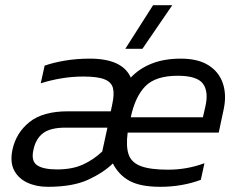

<svg xmlns="http://www.w3.org/2000/svg" viewBox="-20 -710 921 740"><path d="M463 -522 570 -690H644L529 -522ZM164 10Q120 10 85.5 -6Q51 -22 34.5 -53.5Q18 -85 28 -133Q42 -198 93.5 -239.5Q145 -281 242 -281H407L413 -310Q421 -347 415.5 -370Q410 -393 383.5 -404Q357 -415 301 -415Q258 -415 216.5 -408Q175 -401 137 -389L152 -457Q186 -469 231 -476.5Q276 -484 326 -484Q452 -484 484 -411Q517 -446 565 -465Q613 -484 677 -484Q743 -484 783.5 -458.5Q824 -433 839 -388.5Q854 -344 842 -288L823 -199H472Q465 -145 476 -114Q487 -83 523.5 -69.5Q560 -56 628 -56Q701 -56 768 -81L754 -17Q720 -4 680 3Q640 10 598 10Q522 10 480 -12.5Q438 -35 415 -80Q378 -44 319 -17Q260 10 164 10ZM484 -258H762L771 -297Q785 -356 762.5 -387Q740 -418 665 -418Q580 -418 540.5 -378Q501 -338 484 -258ZM200 -57Q258 -57 299 -75.5Q340 -94 374 -126L394 -218H231Q175 -218 146.5 -197Q118 -176 109 -133Q99 -90 122.5 -73.5Q146 -57 200 -57Z"/></svg>

Font: Kanit Light
Style: Italic
Weight: 300
Italic angle: -12°
Designer: Katatrad Team
Foundry: CadsonDemak
Version: Version 2.000; ttfautohint (v1.8.3)